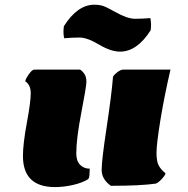

<svg xmlns="http://www.w3.org/2000/svg" viewBox="-20 -780 788 805"><path d="M76.2 -126Q76.2 -176.3 92.5 -264.6Q108.9 -353 108.9 -388.7Q108.9 -424.3 85.9 -439Q85.9 -446.8 100.1 -467.5Q114.3 -488.3 124.5 -488.3H315.4Q324.7 -483.4 333.5 -470.5Q342.3 -457.5 342.3 -437.5Q342.3 -417.5 321 -307.9Q299.8 -198.2 299.8 -136.7Q299.8 -105.5 315.7 -89.1Q331.5 -72.8 356.4 -72.8Q355.5 -66.4 355.5 -56.6Q355.5 -35.2 349.6 -28.8Q325.7 -13.7 286.4 -4.6Q247.1 4.4 210.9 4.4Q76.2 4.4 76.2 -126ZM444.8 -1Q406.2 -28.3 406.2 -67.9Q406.2 -107.4 427 -245.1Q447.8 -382.8 453.6 -456.1Q453.6 -462.4 469.5 -475.3Q485.4 -488.3 496.6 -488.3H694.8Q668.5 -375 652.3 -275.4Q636.2 -175.8 636.2 -139.6Q636.2 -103.5 645.3 -86.4Q654.3 -69.3 673.8 -53.7Q673.8 -46.9 659.7 -31Q645.5 -15.1 633.8 -10.3Q570.8 -1 444.8 -1ZM483.4 -563.5Q444.8 -563.5 395.3 -593Q345.7 -622.6 313.7 -622.6Q281.7 -622.6 249 -619.6Q246.1 -632.8 246.1 -646Q246.1 -659.2 248 -670.4Q304.7 -760.3 376 -760.3Q403.8 -760.3 424.3 -750.2Q444.8 -740.2 462.9 -730Q514.2 -701.2 545.9 -701.2Q577.6 -701.2 610.4 -704.1Q613.3 -689.5 613.3 -677.2Q613.3 -665 611.8 -653.3Q554.7 -563.5 483.4 -563.5Z"/></svg>

Font: Emblema One
Style: Regular
Weight: 400
Designer: Riccardo De Franceschi
Foundry: Riccardo De Franceschi
Version: Version 1.003